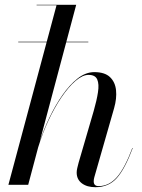

<svg xmlns="http://www.w3.org/2000/svg" viewBox="-20 -770 593 800"><path d="M56 -596H348V-594H56ZM370.5 -308Q383 -351.5 388.2 -385.5Q393.5 -419.5 385.2 -438.8Q377 -458 349 -458Q324 -458 294.8 -433Q265.5 -408 236.5 -365.2Q207.5 -322.5 182.2 -268.5Q157 -214.5 139 -156L97.5 0H15L215.5 -748H132.5V-750H297.5L146 -181.5Q161.5 -228.5 185.5 -279Q209.5 -329.5 239.5 -372.8Q269.5 -416 303.2 -442.8Q337 -469.5 373 -469.5Q416.5 -469.5 438.2 -448.8Q460 -428 463.5 -394Q467 -360 455.5 -319.5L373 -31.5Q370.5 -23 370.5 -14.5Q370.5 5.5 391 5.5Q434 5.5 466.8 -31.5Q499.5 -68.5 531.5 -153.5L533 -153Q501 -67 467 -28.5Q433 10 377.5 10Q342.5 10 321 -6.2Q299.5 -22.5 299.5 -51Q299.5 -59 301.8 -69.2Q304 -79.5 307.5 -92Z"/></svg>

Font: Bodoni* 96pt
Style: Italic
Weight: 400
Italic angle: -13°
Version: Version 2.3